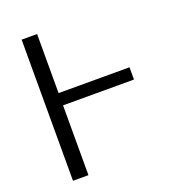

<svg xmlns="http://www.w3.org/2000/svg" viewBox="-133 -832 842 934"><g transform="rotate(-20 288.0 -365.0)"><path d="M85 0V-730.5H165V-424.8H532.2V-361.3H165V0Z"/></g></svg>

Font: GenEi M Gothic v2 Regular
Style: Regular
Weight: 400
Version: Version 2.0